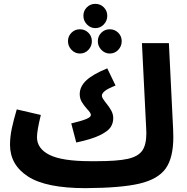

<svg xmlns="http://www.w3.org/2000/svg" viewBox="-20 -956 971 997"><path d="M880 -244Q880 -136 840 -80.5Q800 -25 704 -2.5Q608 20 424 21Q219 21 125.5 -39.5Q32 -100 32 -204Q32 -246 41.5 -290Q51 -334 67 -388L192 -359Q172 -277 172 -244Q172 -184 237.5 -151.5Q303 -119 450 -119H481Q589 -119 643 -131Q697 -143 718.5 -173.5Q740 -204 740 -264L739 -291L717 -732H857L879 -284Q880 -270 880 -244ZM452 -359Q452 -365 446 -373.5Q440 -382 432 -390Q415 -409 404.5 -427Q394 -445 394 -467Q394 -506 427.5 -538Q461 -570 537 -601L580 -512Q540 -496 524.5 -483.5Q509 -471 509 -459Q509 -453 514 -444.5Q519 -436 523.5 -430.5Q528 -425 530 -422Q548 -400 558 -381.5Q568 -363 568 -342Q568 -316 554 -295Q540 -274 498 -253.5Q456 -233 376 -216L350 -315Q404 -328 428 -338Q452 -348 452 -359ZM537 -874Q537 -848 519 -829Q501 -810 475 -810Q450 -810 431.5 -829Q413 -848 413 -874Q413 -900 431 -918Q449 -936 475 -936Q501 -936 519 -918Q537 -900 537 -874ZM457 -742Q457 -716 439 -697Q421 -678 395 -678Q370 -678 351.5 -697Q333 -716 333 -742Q333 -768 351 -786Q369 -804 395 -804Q421 -804 439 -786Q457 -768 457 -742ZM612 -742Q612 -716 594 -697Q576 -678 550 -678Q525 -678 506.5 -697Q488 -716 488 -742Q488 -768 506 -786Q524 -804 550 -804Q576 -804 594 -786Q612 -768 612 -742Z"/></svg>

Font: Noto Sans Arabic
Style: Bold
Weight: 700
Designer: Nadine Chahine
Foundry: Monotype Imaging Inc.
Version: Version 1.001